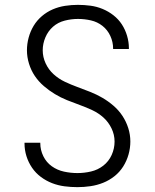

<svg xmlns="http://www.w3.org/2000/svg" viewBox="-20 -763 640 791"><path d="M299 8Q272 8 245.5 4.5Q219 1 194.5 -8.5Q170 -18 148.5 -34Q127 -50 112 -72Q97 -94 89 -119.5Q81 -145 81 -172Q81 -173 81 -173.5Q81 -174 81 -175H146Q146 -175 146 -174Q146 -173 146 -173Q146 -145 158.5 -119.5Q171 -94 193.5 -78Q216 -62 243.5 -56Q271 -50 299 -50Q327 -50 355 -56.5Q383 -63 405.5 -80.5Q428 -98 440 -124.5Q452 -151 452 -180Q452 -208 439.5 -234Q427 -260 406.5 -278.5Q386 -297 360.5 -309Q335 -321 308.5 -330.5Q282 -340 256 -350.5Q230 -361 206 -375.5Q182 -390 160.5 -408.5Q139 -427 123.5 -450Q108 -473 99.5 -500.5Q91 -528 91 -556Q91 -582 98 -608Q105 -634 118.5 -656.5Q132 -679 152.5 -696.5Q173 -714 197.5 -724.5Q222 -735 248.5 -739Q275 -743 301 -743Q327 -743 353 -739.5Q379 -736 403 -726Q427 -716 447.5 -700Q468 -684 482 -662.5Q496 -641 503.5 -615.5Q511 -590 511 -565Q511 -564 511 -563Q511 -562 511 -561H446Q446 -561 446 -562Q446 -563 446 -563Q446 -590 434.5 -615Q423 -640 402 -656.5Q381 -673 354.5 -679Q328 -685 301 -685Q274 -685 246.5 -678Q219 -671 198.5 -653Q178 -635 167 -609Q156 -583 156 -556Q156 -528 168 -502Q180 -476 201 -457Q222 -438 247.5 -426Q273 -414 299 -404.5Q325 -395 351.5 -384.5Q378 -374 402 -360Q426 -346 447.5 -327.5Q469 -309 484.5 -285.5Q500 -262 508.5 -235Q517 -208 517 -180Q517 -153 509.5 -126.5Q502 -100 487.5 -77Q473 -54 451.5 -37Q430 -20 405 -10Q380 0 353 4Q326 8 299 8Z"/></svg>

Font: Iosevka Custom Light Extended
Style: Regular
Weight: 300
Width: 7
Monospace: yes
Designer: Belleve Invis
Foundry: Belleve Invis
Version: Version 11.2.4; ttfautohint (v1.8.4)